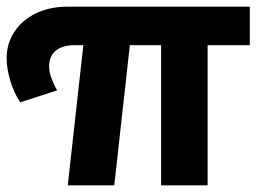

<svg xmlns="http://www.w3.org/2000/svg" viewBox="-35 -558 783 578"><path d="M26 -250Q7 -278 -4 -315Q-15 -352 -15 -383Q-15 -427 8.5 -462.5Q32 -498 73.5 -518Q115 -538 169 -538H717V-422H189Q154 -422 133.5 -406Q113 -390 113 -357Q113 -341 120 -322Q127 -303 137 -286ZM169 0 218 -441H358L309 0ZM450 0V-441H590V0Z"/></svg>

Font: MOST Montserrat
Style: Bold
Weight: 700
Designer: Julieta Ulanovsky
Foundry: Julieta Ulanovsky
Version: Version 8.000;March 11, 2024;FontCreator 15.0.0.2926 64-bit